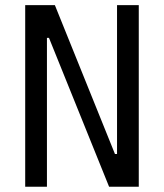

<svg xmlns="http://www.w3.org/2000/svg" viewBox="-20 -713 626 733"><path d="M396.5 0H509.8V-693.4H426.8V-125H418.9L189.5 -693.4H76.2V0H159.2V-568.4H167Z"/></svg>

Font: Cascadia Mono PL SemiLight
Style: Regular
Weight: 350
Monospace: yes
Designer: Aaron Bell
Foundry: Saja Typeworks
Version: Version 2404.023